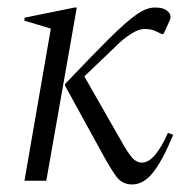

<svg xmlns="http://www.w3.org/2000/svg" viewBox="-20 -480 508 510"><path d="M45 0 115 -404 45 -425V-433L178 -460H184L103 0ZM331 10Q305 10 289.5 -10.5Q274 -31 248 -79L153 -252V-257Q226 -334 270.5 -378Q315 -422 342 -441Q369 -460 391 -460Q403 -460 410.5 -458Q418 -456 423 -452Q433 -445 433 -435Q433 -430 430 -424L415 -391L411 -389L398 -395Q391 -399 383 -401Q375 -403 364 -403Q349 -403 330.5 -391.5Q312 -380 298 -367L204 -277L300 -109Q320 -73 331.5 -60.5Q343 -48 357 -48Q391 -48 426 -127L440 -122Q413 -56 387.5 -23Q362 10 331 10Z"/></svg>

Font: Spectral SC Light
Style: Italic
Weight: 300
Italic angle: -10°
Designer: Jean-Baptiste Levee
Foundry: Production Type
Version: Version 2.001